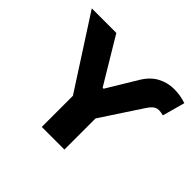

<svg xmlns="http://www.w3.org/2000/svg" viewBox="-165 -954 1172 1172"><g transform="rotate(45 421.5 -367.5)"><path d="M409.2 -415V-431.6H426.8V-415ZM24.4 -727.5H236.3L418 -424.8L539.1 -625Q574.7 -683.6 623.8 -709.2Q672.9 -734.9 727.3 -735.1Q781.7 -735.4 833 -717.8L793 -572.3Q750 -584 728.8 -573Q707.5 -562 685.5 -527.3L515.6 -268.6V0H320.3V-268.6Z"/></g></svg>

Font: Inter 16pt Black
Style: Regular
Weight: 900
Version: Version 4.001;git-66647c0bb